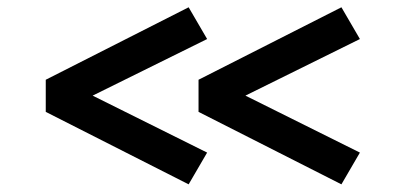

<svg xmlns="http://www.w3.org/2000/svg" viewBox="-20 -550 1097 514"><path d="M102.5 -250.5V-336.5L485 -530.5L534.5 -445.5L228 -294L534.5 -141.5L485 -56.5ZM511.5 -250.5V-336.5L894 -530.5L943.5 -445.5L637 -294L943.5 -141.5L894 -56.5Z"/></svg>

Font: Trispace Expanded
Style: Bold
Weight: 700
Width: 7
Designer: Tyler Finck
Foundry: Etcetera Type Company
Version: Version 1.210; ttfautohint (v1.8.3)